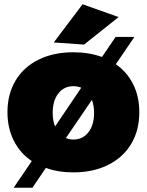

<svg xmlns="http://www.w3.org/2000/svg" viewBox="-20 -800 687 900"><path d="M633 -274Q633 -189 595 -125.5Q557 -62 487 -27Q417 8 324 8Q252 8 195 -13L132 80H44L129 -45Q74 -82 44.5 -141Q15 -200 15 -274Q15 -359 53 -422.5Q91 -486 161 -520.5Q231 -555 324 -555Q397 -555 458 -533L522 -627H610L523 -499Q576 -462 604.5 -404.5Q633 -347 633 -274ZM238 -207 361 -389Q342 -396 324 -396Q280 -396 253.5 -362Q227 -328 227 -271Q227 -235 238 -207ZM421 -271Q421 -304 411 -332L289 -153Q304 -146 324 -146Q368 -146 394.5 -180Q421 -214 421 -271ZM367 -780 536 -720 374 -591 232 -601Z"/></svg>

Font: Argentum Sans Black
Style: Regular
Weight: 900
Designer: Julieta Ulanovsky (Modified by Cristiano Sobral)
Foundry: Julieta Ulanovsky
Version: Version 1.000; ttfautohint (v1.5.65-e2d9)